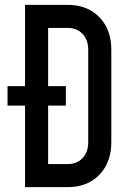

<svg xmlns="http://www.w3.org/2000/svg" viewBox="-20 -770 546 790"><path d="M11 -335.5V-415.5H251V-335.5ZM83 0V-750H258Q340 -750 389 -699.2Q438 -648.5 438 -565V-185Q438 -102 389 -51Q340 0 258 0ZM178 -95H258Q297 -95 320 -119.8Q343 -144.5 343 -185V-565Q343 -605.5 320 -630.2Q297 -655 258 -655H178Z"/></svg>

Font: Mohave Light Medium
Style: Regular
Weight: 500
Version: Version 2.003